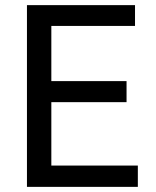

<svg xmlns="http://www.w3.org/2000/svg" viewBox="-20 -728 606 748"><path d="M85 -708H506V-627H180V-412H473V-330H180V-83H517V0H85Z"/></svg>

Font: Telex
Style: Regular
Weight: 400
Designer: Andres Torresi
Foundry: Andres Torresi
Version: Version 1.100